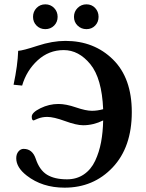

<svg xmlns="http://www.w3.org/2000/svg" viewBox="-20 -845 665 877"><path d="M451.2 -294.9Q406.2 -272.9 359.9 -272.9Q329.1 -272.9 277.1 -292Q225.1 -311 195.8 -311Q172.9 -311 153.3 -303.2L133.8 -294.9Q125 -294.9 125 -312Q125 -331.1 164.6 -350.6Q204.1 -370.1 247.1 -370.1Q281.2 -370.1 326.7 -354.5Q372.1 -338.9 399.9 -338.9Q424.8 -338.9 451.2 -346.2Q445.3 -487.3 392.6 -551.8Q339.8 -616.2 271 -616.2Q203.1 -616.2 152.1 -569.6Q101.1 -522.9 81.1 -454.1L42 -458Q61 -547.9 63 -612.8Q84 -613.8 151.6 -636Q219.2 -658.2 278.8 -658.2Q409.7 -658.2 495.8 -573.5Q582 -488.8 582 -333Q582 -172.9 494.6 -80.3Q407.2 12.2 274.9 12.2Q172.9 12.2 102.1 -43Q54.2 -80.1 54.2 -122.1Q54.2 -141.1 64.2 -153.1Q74.2 -165 87.9 -165Q127.9 -165 143.1 -120.1Q160.2 -68.4 194.6 -47.1Q229 -25.9 286.1 -25.9Q330.1 -25.9 363 -48.3Q396 -70.8 414.6 -110.4Q433.1 -149.9 441.7 -195.8Q450.2 -241.7 451.2 -294.9ZM147 -728Q130.9 -744.1 130.9 -768.1Q130.9 -792 147 -808.6Q163.1 -825.2 187 -825.2Q210.9 -825.2 227.1 -808.6Q243.2 -792 243.2 -768.1Q243.2 -744.1 227.1 -728Q210.9 -711.9 187 -711.9Q163.1 -711.9 147 -728ZM334.5 -728Q317.9 -744.1 317.9 -768.1Q317.9 -792 334.5 -808.6Q351.1 -825.2 375 -825.2Q398.9 -825.2 414.6 -808.6Q430.2 -792 430.2 -768.1Q430.2 -744.1 414.6 -728Q398.9 -711.9 375 -711.9Q351.1 -711.9 334.5 -728Z"/></svg>

Font: Linux Libertine
Style: Bold
Weight: 700
Designer: Philipp H. Poll
Foundry: Philipp H. Poll
Version: Version 5.0.3